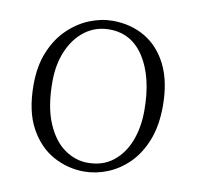

<svg xmlns="http://www.w3.org/2000/svg" viewBox="-65 -590 689 671"><g transform="rotate(10 279.0 -254.0)"><path d="M274.9 14.2Q216.8 14.2 165.3 -13.9Q113.8 -42 81.3 -101.3Q48.8 -160.6 48.8 -253.9Q48.8 -320.8 69.6 -371.1Q90.3 -421.4 124.8 -454.8Q159.2 -488.3 200.4 -505.1Q241.7 -522 283.2 -522Q347.7 -522 398.2 -492.2Q448.7 -462.4 477.8 -403.8Q506.8 -345.2 506.8 -258.8Q506.8 -189 486.6 -137.5Q466.3 -85.9 432.4 -52.2Q398.4 -18.6 357.4 -2.2Q316.4 14.2 274.9 14.2ZM282.2 -18.1Q335 -18.1 371.6 -46.6Q408.2 -75.2 427 -123.5Q445.8 -171.9 445.8 -231.9Q445.8 -349.1 401.1 -419.7Q356.4 -490.2 276.9 -490.2Q228.5 -490.2 191.4 -462.9Q154.3 -435.5 133.1 -387.2Q111.8 -338.9 111.8 -275.9Q111.8 -187.5 136 -130.4Q160.2 -73.2 199 -45.7Q237.8 -18.1 282.2 -18.1Z"/></g></svg>

Font: Source Han Serif TW ExtraLight
Style: Regular
Weight: 250
Designer: Ryoko NISHIZUKA Ë•øÂ°öÊ∂ºÂ≠ê (kana & ideographs); Frank Grie√ühammer (Latin, Greek & Cyrillic); Wenlong ZHANG Âº†ÊñáÈæô 
Foundry: Adobe
Version: Version 2.003;hotconv 1.1.1;makeotfexe 2.6.0